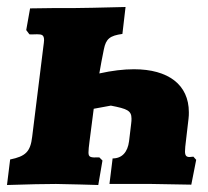

<svg xmlns="http://www.w3.org/2000/svg" viewBox="-34 -526 595 549"><path d="M519 -78C515 -78 511 -77 508 -77C499 -77 495 -81 495 -93C495 -100 496 -111 498 -126L505 -186C506 -193 506 -199 506 -205C506 -284 447 -328 349 -328C319 -328 286 -324 250 -316C254 -339 258 -361 263 -385C269 -415 280 -424 316 -429L325 -506C247 -504 199 -503 181 -503C138 -503 96 -503 52 -502L41 -440L50 -428C54 -427 61 -428 72 -428C86 -428 92 -426 92 -411C92 -407 91 -401 90 -393L58 -135C53 -92 39 -79 -5 -70L-14 3C45 1 98 0 126 0C150 0 244 3 247 3L259 -67L250 -76C225 -75 219 -76 219 -90C219 -97 220 -107 222 -122L234 -215L283 -224C329 -215 342 -210 342 -187C342 -183 342 -178 341 -172L335 -122C331 -91 315 -73 288 -73L279 0C290 0 304 0 318 0C347 0 378 0 399 0L513 2L527 -69Z"/></svg>

Font: Alegreya SC Black
Style: Italic
Weight: 900
Italic angle: -7°
Designer: Juan Pablo del Peral
Foundry: Huerta Tipografica
Version: Version 2.007;PS 002.007;hotconv 1.0.88;makeotf.lib2.5.64775